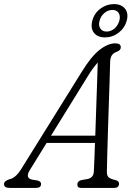

<svg xmlns="http://www.w3.org/2000/svg" viewBox="-58 -917 642 937"><path d="M87.5 -87Q64 -48 98 -40.5L125.5 -36Q143 -31 142.5 -19Q142.5 0 117.5 0H-11Q-38.5 0 -38.5 -19Q-38 -34 -11 -42.5Q18.5 -48.5 45.5 -92L340 -565Q386 -640.5 427.2 -673Q468.5 -705.5 504.5 -705.5Q531.5 -705.5 531.5 -686.5Q531.5 -671.5 512.5 -664.5Q497 -659.5 488.5 -648Q480 -636.5 479.5 -614Q478.5 -573.5 476.8 -517.8Q475 -462 472.8 -400Q470.5 -338 468.8 -277Q467 -216 465.5 -164Q464 -112 463.5 -77.5Q463.5 -60 472.2 -51.8Q481 -43.5 508 -37.5Q523 -33 523 -20Q522 0 499.5 0H337.5Q318.5 0 319.5 -18Q319.5 -31.5 336.5 -37.5L372 -44Q399.5 -51.5 400 -81.5Q401.5 -107 402.8 -142.5Q404 -178 405.5 -219.5H169.5ZM368 -541 191 -255H407Q409 -314.5 411.2 -378.8Q413.5 -443 415.5 -503.5Q417.5 -564 419 -612Q407.5 -599 394.2 -581Q381 -563 368 -541ZM454.5 -734.5Q418 -734.5 400.5 -757Q383 -779.5 392.5 -816Q402 -852.5 432 -874.8Q462 -897 498 -897Q534.5 -897 552.2 -874.5Q570 -852 560.5 -816Q550.5 -780 520.8 -757.2Q491 -734.5 454.5 -734.5ZM490.5 -868.5Q469.5 -868.5 451.8 -853.8Q434 -839 428 -816Q421.5 -793 431.5 -778Q441.5 -763 462.5 -763Q483.5 -763 500.8 -778Q518 -793 524.5 -816Q530.5 -839 521 -853.8Q511.5 -868.5 490.5 -868.5Z"/></svg>

Font: Fraunces 144pt S100 Light
Style: Italic
Weight: 300
Italic angle: -16°
Version: Version 1.000; ttfautohint (v1.8.3)